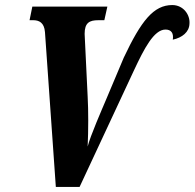

<svg xmlns="http://www.w3.org/2000/svg" viewBox="-20 -740 770 760"><path d="M201 0H295L511 -463C550 -546 589 -623 635 -623C657 -623 668 -610 664 -583C701 -591 729 -613 730 -646C733 -681 706 -720 662 -720C588 -720 539 -658 470 -512L400 -346C384 -308 337 -201 327 -160C330 -225 330 -304 327 -357L316 -585C316 -590 315 -600 315 -606C315 -650 334 -660 369 -660H393L405 -714H108L97 -660H112C134 -660 155 -651 158 -613Z"/></svg>

Font: Noto Serif Condensed Extra
Style: Italic
Weight: 800
Width: 3
Italic angle: -12°
Designer: Monotype Design Team
Foundry: Monotype Imaging Inc.
Version: Version 1.901